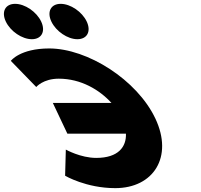

<svg xmlns="http://www.w3.org/2000/svg" viewBox="-323 -980 1047 999"><path d="M-244.3 -960C-295.3 -960 -316.9 -919 -292.8 -868C-268.7 -817 -208.3 -776 -157.3 -776C-106.3 -776 -84.7 -817 -108.8 -868C-132.9 -919 -193.3 -960 -244.3 -960ZM-7.3 -960C-58.3 -960 -79.9 -919 -55.8 -868C-31.7 -817 28.7 -776 79.7 -776C130.7 -776 152.3 -817 128.2 -868C104.1 -919 43.7 -960 -7.3 -960ZM177.7 -158.4C293.5 -158.4 334.9 -216.7 332.3 -284.6H27.5L-48.1 -444.4H256.9C195.5 -512.1 98.8 -570.6 -17.2 -570.6C-98.8 -570.6 -134.4 -527.3 -134.4 -527.3L-266.7 -663.3C-266.7 -663.3 -219 -727.9 -66.9 -727.9C132 -727.9 390.2 -564.7 485.4 -363.2C580.3 -162.6 474.7 -1.1 276.7 -1.1C124.5 -1.1 15.8 -65.7 15.8 -65.7L19.5 -201.7C19.5 -201.7 96.1 -158.4 177.7 -158.4Z"/></svg>

Font: Hussar
Style: BdOpOblFive
Weight: 700
Foundry: Cannot Into Space Fonts
Version: Version 2.00